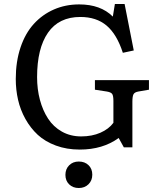

<svg xmlns="http://www.w3.org/2000/svg" viewBox="-20 -736 800 963"><path d="M379.9 14.2Q314.5 14.2 260.3 -5.9Q206.1 -25.9 169.4 -59.8Q132.8 -93.8 107.4 -139.4Q82 -185.1 70.6 -235.4Q59.1 -285.6 59.1 -339.8Q59.1 -427.2 83 -498.3Q106.9 -569.3 149.7 -616.2Q192.4 -663.1 250.5 -688.5Q308.6 -713.9 377 -713.9Q484.9 -713.9 545.9 -652.8L556.2 -715.8H605L650.9 -482.9L596.2 -471.2Q565.9 -564.5 514.6 -607.7Q463.4 -650.9 382.8 -650.9Q275.4 -650.9 220.7 -572Q166 -493.2 166 -349.1Q166 -288.6 180.2 -235.4Q194.3 -182.1 221.2 -140.9Q248 -99.6 290.8 -75.7Q333.5 -51.8 387.2 -51.8Q441.4 -51.8 483.6 -70.3Q525.9 -88.9 548.8 -120.1V-230Q548.8 -254.9 543 -264.2Q537.1 -273.4 516.1 -276.9L456.1 -286.1V-334H727.1V-286.1L673.8 -276.9Q654.3 -273.4 649.2 -262.5Q644 -251.5 644 -226.1V2.9H601.1L575.2 -43.9Q495.6 14.2 379.9 14.2ZM375 207Q345.7 207 326.9 188.7Q308.1 170.4 308.1 141.1Q308.1 111.8 326.9 93Q345.7 74.2 375 74.2Q405.3 74.2 424.1 92.5Q442.9 110.8 442.9 140.1Q442.9 169.4 423.8 188.2Q404.8 207 375 207Z"/></svg>

Font: Literata Book
Style: Regular
Weight: 400
Designer: Latin by Veronika Burian and Jose Scaglione. Greek by Irene Vlachou. Cyrillic by Vera Evstafieva
Foundry: TypeTogether
Version: Version 2.003;PS 002.003;hotconv 1.0.88;makeotf.lib2.5.64775